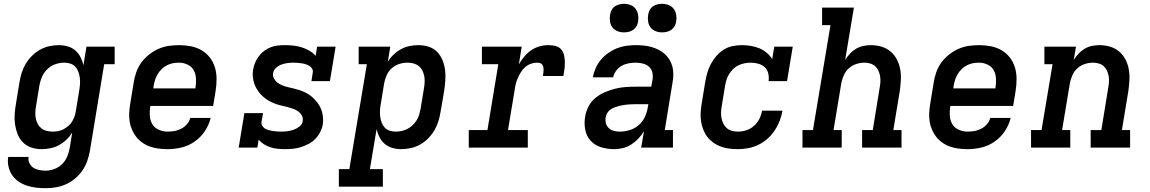

<svg xmlns="http://www.w3.org/2000/svg" viewBox="-20 -775 6040 1008"><path d="M219 213Q193 213 168 210Q143 207 119.5 199Q96 191 76.5 177.5Q57 164 43.5 144Q30 124 24.5 99Q19 74 23 49H130Q127 66 134.5 81.5Q142 97 155 105.5Q168 114 185 117.5Q202 121 219 121Q242 121 265 112.5Q288 104 305.5 87Q323 70 332.5 47.5Q342 25 346 2L359 -79Q346 -58 328 -41Q310 -24 288.5 -12.5Q267 -1 244 3.5Q221 8 198 8Q170 8 144.5 -0.5Q119 -9 100.5 -27.5Q82 -46 72.5 -70.5Q63 -95 59 -121.5Q55 -148 57 -176Q59 -204 64 -232L82 -342Q86 -367 93.5 -391.5Q101 -416 114.5 -439Q128 -462 147.5 -481.5Q167 -501 190 -514Q213 -527 238.5 -532.5Q264 -538 289 -538Q313 -538 335.5 -531.5Q358 -525 375 -510.5Q392 -496 402.5 -475.5Q413 -455 418 -433L434 -530H582V-438H527L452 17Q447 44 438 70Q429 96 413 119.5Q397 143 374.5 162Q352 181 326 192.5Q300 204 273 208.5Q246 213 219 213ZM256 -84Q271 -84 285 -86.5Q299 -89 312.5 -96Q326 -103 338 -113Q350 -123 358 -136Q366 -149 371 -163Q376 -177 378 -191L396 -301Q399 -318 400 -334.5Q401 -351 399 -367Q397 -383 391.5 -398Q386 -413 375.5 -424.5Q365 -436 349.5 -441Q334 -446 317 -446Q302 -446 286 -442.5Q270 -439 255.5 -431.5Q241 -424 229 -412.5Q217 -401 208.5 -387Q200 -373 195 -357.5Q190 -342 187 -327L169 -217Q166 -201 165.5 -184.5Q165 -168 168 -153Q171 -138 178 -124.5Q185 -111 197 -101.5Q209 -92 224.5 -88Q240 -84 256 -84Q256 -84 256 -84Q256 -84 256 -84Z M860 8Q836 8 812.5 5Q789 2 767.5 -5.5Q746 -13 727.5 -26Q709 -39 695.5 -56Q682 -73 673 -94Q664 -115 660.5 -138Q657 -161 658.5 -184.5Q660 -208 664 -232L682 -342Q686 -369 695.5 -396Q705 -423 722 -446.5Q739 -470 762.5 -488.5Q786 -507 812 -518.5Q838 -530 866 -534Q894 -538 921 -538Q952 -538 982.5 -532Q1013 -526 1038.5 -511Q1064 -496 1082 -472.5Q1100 -449 1108.5 -420.5Q1117 -392 1117 -360.5Q1117 -329 1112 -298L1099 -219H769V-217Q765 -192 766.5 -167.5Q768 -143 779.5 -123.5Q791 -104 813 -94Q835 -84 860 -84Q877 -84 895.5 -87Q914 -90 931 -99Q948 -108 961 -122.5Q974 -137 979 -156H1086Q1077 -119 1055.5 -86.5Q1034 -54 1001.5 -31.5Q969 -9 932.5 -0.5Q896 8 860 8ZM785 -311H1006V-313Q1010 -337 1009 -361.5Q1008 -386 997 -406Q986 -426 964.5 -436Q943 -446 919 -446Q903 -446 887.5 -443Q872 -440 857 -432.5Q842 -425 829.5 -413Q817 -401 808.5 -387Q800 -373 795 -358Q790 -343 787 -327Z M1476 8Q1457 8 1437 6Q1417 4 1399 -2Q1381 -8 1365 -18Q1349 -28 1338 -42L1331 0H1233L1263 -181H1361L1353 -136Q1351 -125 1356.5 -115.5Q1362 -106 1370.5 -100.5Q1379 -95 1389.5 -92Q1400 -89 1410.5 -87.5Q1421 -86 1432 -85Q1443 -84 1454 -84Q1471 -84 1487.5 -86Q1504 -88 1520.5 -93.5Q1537 -99 1552 -110.5Q1567 -122 1569 -139Q1572 -155 1564.5 -168.5Q1557 -182 1545 -190.5Q1533 -199 1519 -204Q1505 -209 1490 -213Q1475 -217 1460.5 -220Q1446 -223 1431.5 -228Q1417 -233 1403.5 -239.5Q1390 -246 1378 -254.5Q1366 -263 1355.5 -273Q1345 -283 1336.5 -295Q1328 -307 1321.5 -320Q1315 -333 1311.5 -348Q1308 -363 1307 -378.5Q1306 -394 1309 -410Q1312 -429 1319.5 -446.5Q1327 -464 1339 -480Q1351 -496 1367 -508Q1383 -520 1401.5 -527Q1420 -534 1438.5 -536Q1457 -538 1475 -538Q1498 -538 1520.5 -535.5Q1543 -533 1564 -526.5Q1585 -520 1604 -509Q1623 -498 1637 -482L1645 -530H1742L1712 -349H1615L1622 -394Q1624 -405 1618.5 -414.5Q1613 -424 1604.5 -429Q1596 -434 1586 -437.5Q1576 -441 1565 -442.5Q1554 -444 1543.5 -445Q1533 -446 1522 -446Q1506 -446 1490 -444Q1474 -442 1458.5 -436.5Q1443 -431 1430 -419.5Q1417 -408 1414 -392Q1411 -376 1418.5 -362.5Q1426 -349 1437.5 -340.5Q1449 -332 1463 -326.5Q1477 -321 1492 -317.5Q1507 -314 1521.5 -310.5Q1536 -307 1550.5 -302.5Q1565 -298 1578.5 -291.5Q1592 -285 1604 -277Q1616 -269 1626.5 -258.5Q1637 -248 1646 -236.5Q1655 -225 1661.5 -211.5Q1668 -198 1671.5 -184Q1675 -170 1676 -154Q1677 -138 1675 -123Q1671 -101 1661 -81.5Q1651 -62 1635.5 -46Q1620 -30 1600 -19.5Q1580 -9 1559.5 -2.5Q1539 4 1518 6Q1497 8 1476 8Z M1759 205V113H1814L1906 -438H1863V-530H2029L2016 -451Q2029 -472 2047 -489Q2065 -506 2086.5 -517.5Q2108 -529 2131 -533.5Q2154 -538 2177 -538Q2205 -538 2231 -529.5Q2257 -521 2275 -502.5Q2293 -484 2303 -459.5Q2313 -435 2316.5 -408.5Q2320 -382 2318 -354Q2316 -326 2312 -298L2293 -188Q2289 -163 2281.5 -138.5Q2274 -114 2260.5 -91Q2247 -68 2228 -48.5Q2209 -29 2185.5 -16Q2162 -3 2136.5 2.5Q2111 8 2086 8Q2062 8 2039.5 1.5Q2017 -5 2000 -19.5Q1983 -34 1972.5 -54.5Q1962 -75 1957 -97L1922 113H1990V205ZM2058 -84Q2074 -84 2089.5 -87.5Q2105 -91 2119.5 -98.5Q2134 -106 2146 -117.5Q2158 -129 2167 -143Q2176 -157 2180.5 -172.5Q2185 -188 2188 -203L2206 -313Q2209 -329 2209.5 -345.5Q2210 -362 2207 -377Q2204 -392 2197 -405.5Q2190 -419 2178 -428.5Q2166 -438 2151 -442Q2136 -446 2119 -446Q2119 -446 2119 -446Q2119 -446 2119 -446Q2097 -446 2075.5 -439Q2054 -432 2037 -417Q2020 -402 2010.5 -381Q2001 -360 1997 -339L1979 -229Q1976 -212 1975 -195.5Q1974 -179 1976 -163Q1978 -147 1983.5 -132Q1989 -117 1999.5 -105.5Q2010 -94 2025.5 -89Q2041 -84 2058 -84Z M2441 0V-92H2539L2596 -438H2510V-530H2719L2704 -437Q2716 -458 2732 -477.5Q2748 -497 2768.5 -511Q2789 -525 2812 -531.5Q2835 -538 2859 -538Q2877 -538 2895 -534Q2913 -530 2925 -517Q2937 -504 2941 -486.5Q2945 -469 2945.5 -450.5Q2946 -432 2943.5 -413.5Q2941 -395 2938 -376H2830Q2831 -384 2832.5 -392Q2834 -400 2834 -407.5Q2834 -415 2832.5 -422.5Q2831 -430 2826.5 -436Q2822 -442 2814.5 -444Q2807 -446 2799 -446Q2783 -446 2766.5 -440Q2750 -434 2737 -422.5Q2724 -411 2715 -396.5Q2706 -382 2699 -366.5Q2692 -351 2688 -335Q2684 -319 2682 -303L2647 -92H2751V0Z M3203 8Q3169 8 3136 -2Q3103 -12 3081 -36Q3059 -60 3052.5 -94Q3046 -128 3052 -162Q3056 -189 3069.5 -215.5Q3083 -242 3105.5 -260.5Q3128 -279 3154.5 -290.5Q3181 -302 3208.5 -309Q3236 -316 3263.5 -318Q3291 -320 3318 -320H3399L3406 -358Q3409 -377 3404.5 -395.5Q3400 -414 3386.5 -425.5Q3373 -437 3354.5 -441.5Q3336 -446 3317 -446Q3299 -446 3280 -442.5Q3261 -439 3244 -429.5Q3227 -420 3215 -404Q3203 -388 3199 -369H3092Q3097 -394 3107.5 -417.5Q3118 -441 3134.5 -461Q3151 -481 3173 -496.5Q3195 -512 3219 -521.5Q3243 -531 3268 -534.5Q3293 -538 3317 -538Q3338 -538 3359 -536Q3380 -534 3399.5 -528.5Q3419 -523 3437 -514Q3455 -505 3469.5 -492Q3484 -479 3494.5 -462Q3505 -445 3510 -425.5Q3515 -406 3515 -385Q3515 -364 3511 -343L3470 -92H3513V0H3346L3361 -86Q3348 -65 3331 -47Q3314 -29 3293.5 -16Q3273 -3 3250 2.5Q3227 8 3204 8Q3204 8 3204 8Q3204 8 3203 8ZM3234 -84Q3260 -84 3286 -92Q3312 -100 3333 -118Q3354 -136 3365.5 -161Q3377 -186 3381 -212L3384 -228H3318Q3306 -228 3295 -227.5Q3284 -227 3272.5 -226Q3261 -225 3250 -223Q3239 -221 3227.5 -218Q3216 -215 3205 -210.5Q3194 -206 3184 -199Q3174 -192 3168 -181.5Q3162 -171 3160 -160Q3157 -144 3161 -128.5Q3165 -113 3176 -102.5Q3187 -92 3202.5 -88Q3218 -84 3234 -84ZM3456 -605Q3438 -605 3421.5 -611.5Q3405 -618 3395 -631.5Q3385 -645 3382.5 -662.5Q3380 -680 3383 -698Q3385 -711 3391 -722.5Q3397 -734 3408 -741.5Q3419 -749 3431.5 -752Q3444 -755 3456 -755Q3474 -755 3490.5 -748.5Q3507 -742 3517 -728.5Q3527 -715 3530 -697.5Q3533 -680 3530 -662Q3528 -649 3521.5 -637.5Q3515 -626 3504.5 -618.5Q3494 -611 3481.5 -608Q3469 -605 3456 -605ZM3256 -605Q3238 -605 3221.5 -611.5Q3205 -618 3195 -631.5Q3185 -645 3182.5 -662.5Q3180 -680 3183 -698Q3185 -711 3191 -722.5Q3197 -734 3208 -741.5Q3219 -749 3231.5 -752Q3244 -755 3256 -755Q3274 -755 3290.5 -748.5Q3307 -742 3317 -728.5Q3327 -715 3330 -697.5Q3333 -680 3330 -662Q3328 -649 3321.5 -637.5Q3315 -626 3304.5 -618.5Q3294 -611 3281.5 -608Q3269 -605 3256 -605Z M3854 8Q3830 8 3807 5Q3784 2 3763 -6Q3742 -14 3724 -27Q3706 -40 3693 -57Q3680 -74 3672 -95Q3664 -116 3660.5 -138.5Q3657 -161 3658.5 -185Q3660 -209 3664 -232L3682 -342Q3686 -366 3692.5 -390Q3699 -414 3711 -437Q3723 -460 3740 -480Q3757 -500 3779 -514Q3801 -528 3826 -533Q3851 -538 3875 -538Q3899 -538 3922.5 -534Q3946 -530 3966.5 -521.5Q3987 -513 4004.5 -498.5Q4022 -484 4034 -465L4045 -530H4142L4112 -349H4015Q4018 -369 4013.5 -389Q4009 -409 3995 -422Q3981 -435 3961.5 -440.5Q3942 -446 3921 -446Q3906 -446 3890 -443Q3874 -440 3858.5 -433Q3843 -426 3830.5 -414Q3818 -402 3809 -388Q3800 -374 3795 -358.5Q3790 -343 3787 -327L3769 -217Q3766 -201 3765.5 -185Q3765 -169 3768 -154Q3771 -139 3778 -125Q3785 -111 3796.5 -101.5Q3808 -92 3823 -88Q3838 -84 3854 -84Q3876 -84 3898 -91Q3920 -98 3938 -114Q3956 -130 3966.5 -150.5Q3977 -171 3981 -194H4088Q4083 -166 4073 -140Q4063 -114 4047 -90Q4031 -66 4009 -46.5Q3987 -27 3961 -14.5Q3935 -2 3908 3Q3881 8 3854 8Z M4193 0V-92H4248L4340 -643H4296V-735H4463L4417 -460Q4428 -478 4442.5 -493.5Q4457 -509 4475 -519.5Q4493 -530 4513 -534Q4533 -538 4552 -538Q4581 -538 4608 -530Q4635 -522 4655.5 -504.5Q4676 -487 4688.5 -463Q4701 -439 4706 -412Q4711 -385 4709.5 -356Q4708 -327 4704 -298L4670 -92H4713V0H4506V-92H4562L4598 -313Q4601 -329 4602 -344.5Q4603 -360 4600.5 -375Q4598 -390 4591.5 -404Q4585 -418 4574.5 -427.5Q4564 -437 4549 -441.5Q4534 -446 4518 -446Q4497 -446 4475.5 -439Q4454 -432 4437 -417Q4420 -402 4410.5 -381Q4401 -360 4397 -339L4356 -92H4399V0Z M5060 8Q5036 8 5012.5 5Q4989 2 4967.5 -5.5Q4946 -13 4927.5 -26Q4909 -39 4895.5 -56Q4882 -73 4873 -94Q4864 -115 4860.5 -138Q4857 -161 4858.5 -184.5Q4860 -208 4864 -232L4882 -342Q4886 -369 4895.5 -396Q4905 -423 4922 -446.5Q4939 -470 4962.5 -488.5Q4986 -507 5012 -518.5Q5038 -530 5066 -534Q5094 -538 5121 -538Q5152 -538 5182.5 -532Q5213 -526 5238.5 -511Q5264 -496 5282 -472.5Q5300 -449 5308.5 -420.5Q5317 -392 5317 -360.5Q5317 -329 5312 -298L5299 -219H4969V-217Q4965 -192 4966.5 -167.5Q4968 -143 4979.5 -123.5Q4991 -104 5013 -94Q5035 -84 5060 -84Q5077 -84 5095.5 -87Q5114 -90 5131 -99Q5148 -108 5161 -122.5Q5174 -137 5179 -156H5286Q5277 -119 5255.5 -86.5Q5234 -54 5201.5 -31.5Q5169 -9 5132.5 -0.5Q5096 8 5060 8ZM4985 -311H5206V-313Q5210 -337 5209 -361.5Q5208 -386 5197 -406Q5186 -426 5164.5 -436Q5143 -446 5119 -446Q5103 -446 5087.5 -443Q5072 -440 5057 -432.5Q5042 -425 5029.5 -413Q5017 -401 5008.5 -387Q5000 -373 4995 -358Q4990 -343 4987 -327Z M5393 0V-92H5448L5506 -438H5463V-530H5629L5617 -460Q5628 -478 5642.5 -493.5Q5657 -509 5675 -519.5Q5693 -530 5713 -534Q5733 -538 5752 -538Q5781 -538 5808 -530Q5835 -522 5855.5 -504.5Q5876 -487 5888.5 -463Q5901 -439 5906 -412Q5911 -385 5909.5 -356Q5908 -327 5904 -298L5870 -92H5913V0H5706V-92H5762L5798 -313Q5801 -329 5802 -344.5Q5803 -360 5800.5 -375Q5798 -390 5791.5 -404Q5785 -418 5774.5 -427.5Q5764 -437 5749 -441.5Q5734 -446 5718 -446Q5697 -446 5675.5 -439Q5654 -432 5637 -417Q5620 -402 5610.5 -381Q5601 -360 5597 -339L5556 -92H5599V0Z"/></svg>

Font: Iosevka Slab SmBdExObl
Style: Regular
Weight: 600
Width: 7
Italic angle: -9°
Monospace: yes
Designer: Belleve Invis
Foundry: Belleve Invis
Version: Version 11.1.0; ttfautohint (v1.8.3)